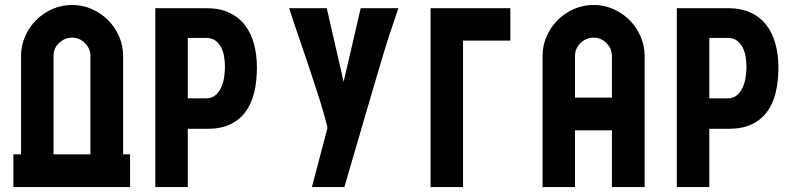

<svg xmlns="http://www.w3.org/2000/svg" viewBox="-20 -755 3227 775"><path d="M505 0H34V-132H65V-529Q65 -571 81.5 -608.5Q98 -646 126 -674Q154 -702 191.5 -718.5Q229 -735 271 -735Q313 -735 350.5 -718.5Q388 -702 416 -674Q444 -646 460.5 -608.5Q477 -571 477 -529V-132H505ZM345 -529Q345 -559 323 -581Q301 -603 271 -603Q241 -603 218.5 -581.5Q196 -560 196 -529V-132H345Z M812 -722Q867 -722 906 -703.5Q945 -685 969.5 -652.5Q994 -620 1005.5 -576.5Q1017 -533 1017 -483Q1017 -427 1006 -381.5Q995 -336 971 -303.5Q947 -271 909 -253Q871 -235 816 -235H738V0H607V-722ZM738 -358H812Q835 -358 850 -371Q865 -384 873.5 -403.5Q882 -423 885 -445Q888 -467 888 -485Q888 -504 885 -524.5Q882 -545 873.5 -562Q865 -579 850.5 -590.5Q836 -602 812 -602H738Z M1588 -722Q1581 -700 1571.5 -672.5Q1562 -645 1551 -612Q1540 -580 1495 -427.5Q1450 -275 1370 0H1239L1302 -239Q1296 -265 1285 -303.5Q1274 -342 1259.5 -386Q1245 -430 1229.5 -477Q1214 -524 1198.5 -569Q1183 -614 1169.5 -653.5Q1156 -693 1147 -722H1299L1367 -425L1436 -722Z M1849 0H1718V-722H2040V-591H1849Z M2450 -229H2301V0H2170V-529Q2170 -571 2186.5 -608.5Q2203 -646 2231 -674Q2259 -702 2296.5 -718.5Q2334 -735 2376 -735Q2418 -735 2455.5 -718.5Q2493 -702 2521 -674Q2549 -646 2565.5 -608.5Q2582 -571 2582 -529V0H2450ZM2450 -361V-529Q2450 -559 2428 -581Q2406 -603 2376 -603Q2346 -603 2323.5 -581.5Q2301 -560 2301 -529V-361Z M2917 -722Q2972 -722 3011 -703.5Q3050 -685 3074.5 -652.5Q3099 -620 3110.5 -576.5Q3122 -533 3122 -483Q3122 -427 3111 -381.5Q3100 -336 3076 -303.5Q3052 -271 3014 -253Q2976 -235 2921 -235H2843V0H2712V-722ZM2843 -358H2917Q2940 -358 2955 -371Q2970 -384 2978.5 -403.5Q2987 -423 2990 -445Q2993 -467 2993 -485Q2993 -504 2990 -524.5Q2987 -545 2978.5 -562Q2970 -579 2955.5 -590.5Q2941 -602 2917 -602H2843Z"/></svg>

Font: PostBus
Style: Regular
Weight: 400
Designer: Peter Wiegel
Version: Version 1.001